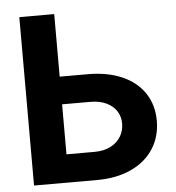

<svg xmlns="http://www.w3.org/2000/svg" viewBox="-51 -755 734 803"><g transform="rotate(-5 315.5 -353.5)"><path d="M594.7 -225.6Q594.7 -158.7 561.8 -107.7Q528.8 -56.6 467.5 -28.3Q406.2 0 324.2 0H59.6V-707H206.1V-444.3H324.2Q406.7 -444.3 467.8 -417.5Q528.8 -390.6 561.8 -341.1Q594.7 -291.5 594.7 -225.6ZM324.2 -118.2Q363.3 -118.2 391.6 -132.8Q419.9 -147.5 434.6 -172.1Q449.2 -196.8 449.2 -226.6Q449.2 -255.4 434.6 -278.3Q419.9 -301.3 391.8 -314.7Q363.8 -328.1 324.2 -328.1H206.1V-118.2Z"/></g></svg>

Font: WEMIX Pretendard
Style: Bold
Weight: 700
Designer: Base glyphs from Inter by Rasmus Andersson; Hangeul glyphs from Noto Sans CJK(Source Han Sans) by Jang Soo-young and Kan
Foundry: Kil Hyung-jin
Version: Version 1.000